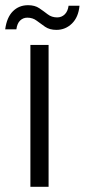

<svg xmlns="http://www.w3.org/2000/svg" viewBox="-37 -719 326 739"><path d="M80 -546H150V0H80ZM180 -604Q154 -604 136.5 -616Q119 -628 104 -639.5Q89 -651 68 -651Q52 -651 40.5 -640Q29 -629 26 -606H-17Q-11 -652 12.5 -675.5Q36 -699 71 -699Q97 -699 114 -687.5Q131 -676 146.5 -664Q162 -652 183 -652Q200 -652 212 -663.5Q224 -675 227 -697H269Q265 -653 240 -628.5Q215 -604 180 -604Z"/></svg>

Font: Parkinsans Light
Style: Regular
Weight: 300
Designer: Red Stone, Indian Type Foundry
Foundry: Indian Type Foundry
Version: Version 1.000